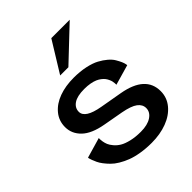

<svg xmlns="http://www.w3.org/2000/svg" viewBox="-229 -956 1105 1105"><g transform="rotate(-45 323.5 -403.5)"><path d="M526.9 -820.8 328.1 -632.8H261.2L377 -820.8ZM576.2 -401.9 452.1 -366.2Q452.1 -367.7 452.4 -370.1Q452.6 -372.6 451.9 -380.4Q451.2 -388.2 449.5 -395.8Q447.8 -403.3 443.1 -413.6Q438.5 -423.8 431.9 -432.6Q425.3 -441.4 413.8 -450.4Q402.3 -459.5 387.7 -465.8Q373 -472.2 351.6 -476.1Q330.1 -480 304.2 -480Q246.1 -480 217.5 -460.4Q189 -440.9 189 -409.2Q189 -357.4 300.8 -337.9L437 -314Q606.9 -283.7 606.9 -160.2Q606.9 -107.9 573.7 -67.9Q540.5 -27.8 484.6 -6.8Q428.7 14.2 359.9 14.2Q313 14.2 272.2 7.3Q231.4 0.5 201.9 -11Q172.4 -22.5 147.7 -37.4Q123 -52.2 106.7 -68.8Q90.3 -85.4 77.6 -102.1Q64.9 -118.7 58.1 -133.5Q51.3 -148.4 46.9 -159.9Q42.5 -171.4 41 -178.2L40 -185.1L164.1 -221.2Q163.6 -218.3 163.3 -212.9Q163.1 -207.5 165.5 -192.4Q168 -177.2 173.6 -163.6Q179.2 -149.9 193.4 -133.1Q207.5 -116.2 227.8 -104Q248 -91.8 282.5 -83.5Q316.9 -75.2 360.8 -75.2Q415.5 -75.2 447.3 -96.2Q479 -117.2 479 -149.9Q479 -179.2 452.4 -199.2Q425.8 -219.2 362.8 -231L241.2 -252.9Q153.3 -268.6 112.1 -308.6Q70.8 -348.6 70.8 -402.8Q70.8 -454.1 102.5 -492.2Q134.3 -530.3 187.3 -549.6Q240.2 -568.8 306.2 -568.8Q357.9 -568.8 400.9 -559.6Q443.8 -550.3 470.9 -535.6Q498 -521 518.8 -503.2Q539.6 -485.4 550 -467.5Q560.5 -449.7 566.9 -435.1Q573.2 -420.4 574.7 -411.1Z"/></g></svg>

Font: Sporting Grotesque
Style: Regular
Weight: 400
Designer: Lucas LE BIHAN
Foundry: Lucas LE BIHAN
Version: Version 2.001;PS 2.1;hotconv 1.0.88;makeotf.lib2.5.647800